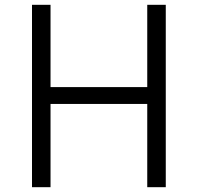

<svg xmlns="http://www.w3.org/2000/svg" viewBox="-20 -778 822 798"><path d="M669 -758V0H592V-346H190V0H113V-758H190V-416H592V-758Z"/></svg>

Font: Biryani Light
Style: Regular
Weight: 300
Designer: Dan Reynolds and Mathieu Réguer
Foundry: Dan Reynolds and Mathieu Réguer
Version: Version 1.004; ttfautohint (v1.1) -l 5 -r 5 -G 72 -x 0 -D la